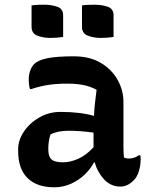

<svg xmlns="http://www.w3.org/2000/svg" viewBox="-20 -785 640 815"><path d="M504 -353V-166Q504 -153 504.5 -141Q505 -129 506 -117Q514 -112 527 -112Q538 -112 549 -115.5Q560 -119 569 -126H575Q577 -121 577 -117Q577 -113 577 -107Q577 -82 569 -57Q561 -32 547 -19Q533 -5 519 1Q505 7 491 7Q450 7 421.5 -24Q393 -55 382 -96H379Q366 -70 341 -45.5Q316 -21 282.5 -5.5Q249 10 210 10Q137 10 97 -29Q57 -68 57 -144V-151Q57 -190 81.5 -226.5Q106 -263 147 -286.5Q188 -310 237 -310Q279 -310 316 -305.5Q353 -301 379 -293Q380 -319 383 -346Q386 -373 390 -404Q364 -418 334.5 -424Q305 -430 265 -430Q221 -430 185 -424.5Q149 -419 113 -407H107Q102 -425 102 -447Q102 -467 108 -484.5Q114 -502 125 -513Q142 -530 182 -538Q222 -546 293 -546Q361 -546 408 -518Q455 -490 479.5 -445.5Q504 -401 504 -353ZM185 -151Q185 -120 199 -108Q213 -96 248 -96Q278 -96 312 -111Q346 -126 377 -160V-222Q349 -226 322.5 -228Q296 -230 272 -230Q247 -230 228 -226Q209 -222 194 -214Q185 -186 185 -153ZM114 -762Q127 -764 141.5 -764.5Q156 -765 168 -765Q198 -765 223 -756.5Q248 -748 248 -720V-628Q235 -626 220.5 -625Q206 -624 193 -624Q164 -624 139 -633.5Q114 -643 114 -671ZM328 -762Q341 -764 355.5 -764.5Q370 -765 382 -765Q412 -765 437 -756.5Q462 -748 462 -720V-628Q449 -626 434.5 -625Q420 -624 407 -624Q378 -624 353 -633.5Q328 -643 328 -671Z"/></svg>

Font: Recursive Mn Csl St SmB
Style: Regular
Weight: 600
Monospace: yes
Version: Version 1.079;hotconv 1.0.112;makeotfexe 2.5.65598; ttfautoh